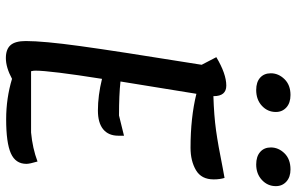

<svg xmlns="http://www.w3.org/2000/svg" viewBox="-198 -787 1011 655"><g transform="rotate(90 307.5 -459.5)"><path d="M300 -624 258 -365Q303 -360 374 -360L443 -377V-358Q443 -324 421 -306Q399 -288 357 -288Q306 -288 249 -302Q221 -125 221 -74Q221 -68 223 -60H432Q486 -65 531 -82Q539 -55 539 -44Q539 -7 503 9Q467 25 387 25Q315 25 249 5Q210 26 178 26Q148 26 134 10Q120 -6 120 -42Q120 -102 137 -226Q154 -350 201 -642L175 -692Q232 -726 272 -726Q308 -726 308 -683V-682Q374 -684 424.5 -691Q475 -698 554 -714L587 -720Q592 -704 592 -683Q592 -641 560.5 -622.5Q529 -604 484 -604Q381 -604 300 -624ZM230 -878Q230 -904 250 -924.5Q270 -945 304 -945Q331 -945 346.5 -931Q362 -917 362 -895Q362 -867 341 -847.5Q320 -828 287 -828Q260 -828 245 -841.5Q230 -855 230 -878ZM483 -878Q483 -904 503 -924.5Q523 -945 558 -945Q584 -945 599.5 -931Q615 -917 615 -895Q615 -867 594 -847.5Q573 -828 541 -828Q514 -828 498.5 -841.5Q483 -855 483 -878Z"/></g></svg>

Font: Lemonada Light
Style: Regular
Weight: 300
Designer: Mohamed Gaber (Arabic) Eduardo Tunni (Latin)
Foundry: Kief Type Foundry
Version: Version 3.006